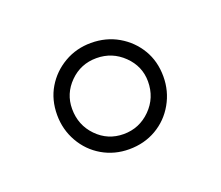

<svg xmlns="http://www.w3.org/2000/svg" viewBox="-50 -784 369 321"><g transform="rotate(-20 134.5 -623.5)"><path d="M134 -718Q161 -718 182.5 -705.5Q204 -693 216.5 -672Q229 -651 229 -624Q229 -598 216.5 -576Q204 -554 182.5 -541.5Q161 -529 134 -529Q108 -529 86.5 -541.5Q65 -554 52.5 -576Q40 -598 40 -624Q40 -651 52.5 -672Q65 -693 86.5 -705.5Q108 -718 134 -718ZM134 -691Q106 -691 86.5 -671.5Q67 -652 67 -625Q67 -596 86.5 -576Q106 -556 134 -556Q162 -556 182 -576Q202 -596 202 -625Q202 -652 182 -671.5Q162 -691 134 -691Z"/></g></svg>

Font: Kalnia SemiBold
Style: Regular
Weight: 600
Designer: Frida Medrano
Foundry: Frida Medrano
Version: Version 1.105